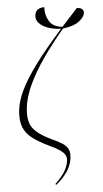

<svg xmlns="http://www.w3.org/2000/svg" viewBox="-65 -840 581 1088"><g transform="rotate(-5 225.5 -296.5)"><path d="M210 208 205 203Q239 171 257.5 142.5Q276 114 282 83Q288 51 265.5 29.5Q243 8 194 -14Q135 -42 98 -69.5Q61 -97 46 -135Q31 -173 37 -231Q43 -284 72 -344.5Q101 -405 159.5 -484Q218 -563 314 -671Q275 -672 241.5 -683.5Q208 -695 189.5 -715.5Q171 -736 176 -763Q180 -784 194.5 -792.5Q209 -801 230 -801Q227 -758 248 -722Q269 -686 323 -681Q364 -726 413 -780Q437 -779 445 -769Q453 -759 450 -745Q446 -724 416.5 -701.5Q387 -679 325 -671Q259 -593 206 -517Q153 -441 120 -370Q87 -299 81 -236Q77 -193 85 -161.5Q93 -130 122 -104Q151 -78 210 -50Q244 -35 267 -20Q290 -5 299 16Q308 37 302 72Q290 143 210 208Z"/></g></svg>

Font: Noto Serif Display SemiCondensed ExtraLight
Style: Italic
Weight: 200
Width: 4
Italic angle: -12°
Designer: Monotype Design Team
Foundry: Monotype Imaging Inc.
Version: Version 2.009